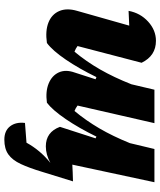

<svg xmlns="http://www.w3.org/2000/svg" viewBox="53 -592 738 884"><g transform="rotate(90 422.0 -150.0)"><path d="M178 3Q122 11 84 -4Q46 -19 31 -53.5Q16 -88 30 -136L98 -376Q80 -375 63.5 -374.5Q47 -374 30 -373Q40 -427 79.5 -463Q119 -499 168 -499Q237 -499 269 -433L192 -138Q204 -129 218 -124Q263 -178 299.5 -241.5Q336 -305 368 -386L393 -492H547L466 -138Q478 -129 491 -124Q535 -177 571 -238.5Q607 -300 639 -379L666 -492H819L738 -114Q772 -116 815 -117Q789 -34 771 25.5Q753 85 735 123.5Q717 162 691 180.5Q665 199 623 199Q582 199 561.5 172.5Q541 146 546 104L637 97Q654 66 677 38.5Q700 11 730 -13Q692 8 654 8Q588 8 564 -57L617 -221L609 -225Q570 -145 528.5 -84Q487 -23 453 3Q401 10 364.5 -5Q328 -20 313.5 -51.5Q299 -83 314 -125L345 -221L335 -225Q296 -145 254.5 -84Q213 -23 178 3Z"/></g></svg>

Font: Piazzolla ExtraBold
Style: Italic
Weight: 800
Italic angle: -11.3°
Designer: Juan Pablo del Peral
Foundry: Huerta Tipografica
Version: Version 1.330